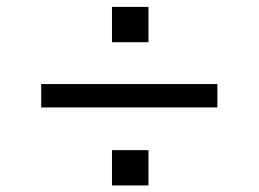

<svg xmlns="http://www.w3.org/2000/svg" viewBox="-20 -562 769 571"><path d="M313 -436.5V-541.5H421.5V-436.5ZM102.5 -242.5V-312H626.5V-242.5ZM313 -10.5V-115.5H421.5V-10.5Z"/></svg>

Font: Mooli
Style: Regular
Weight: 400
Designer: Vernon Adams
Foundry: Vernon Adams
Version: Version 1.000; ttfautohint (v1.8.4.7-5d5b);gftools[0.9.33]